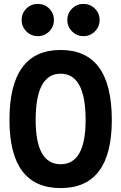

<svg xmlns="http://www.w3.org/2000/svg" viewBox="-20 -961 626 991"><path d="M293 9.8Q28.8 9.8 28.8 -341.8Q28.8 -703.1 293 -703.1Q557.1 -703.1 557.1 -341.8Q557.1 9.8 293 9.8ZM293 -113.3Q421.9 -113.3 421.9 -341.8Q421.9 -580.6 293 -580.6Q164.1 -580.6 164.1 -341.8Q164.1 -113.3 293 -113.3ZM410.6 -774.4Q376.6 -774.4 352.1 -798.8Q327.6 -823.2 327.6 -857.9Q327.6 -892.6 352.1 -916.8Q376.6 -940.9 410.6 -940.9Q445.3 -940.9 469.7 -916.8Q494.1 -892.6 494.1 -857.9Q494.1 -823.2 469.8 -798.8Q445.5 -774.4 410.6 -774.4ZM175.3 -774.4Q140.6 -774.4 116.2 -798.8Q91.8 -823.2 91.8 -857.9Q91.8 -892.6 116.2 -916.8Q140.6 -940.9 175.3 -940.9Q210 -940.9 234.1 -916.8Q258.3 -892.6 258.3 -857.9Q258.3 -823.2 234.1 -798.8Q210 -774.4 175.3 -774.4Z"/></svg>

Font: Cascadia Mono
Style: Regular
Weight: 400
Monospace: yes
Designer: Aaron Bell
Foundry: Saja Typeworks
Version: Version 2102.003